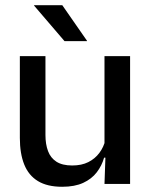

<svg xmlns="http://www.w3.org/2000/svg" viewBox="-20 -704 580 735"><path d="M154 -489V-187Q154 -152 163.8 -125.8Q173.5 -99.5 196 -85Q218.5 -70.5 256.5 -70.5Q292.5 -70.5 318.2 -83.5Q344 -96.5 360.5 -118.8Q377 -141 383.5 -168.5L399.5 -100.5H378.5Q370 -70 350.5 -44.5Q331 -19 298.5 -4Q266 11 218 11Q161 11 125.2 -10.8Q89.5 -32.5 72.8 -74.2Q56 -116 56 -176V-489ZM478 -489V0H380L384 -114.5L380 -120.5V-489ZM218.5 -684 313 -548V-546.5H227L110.5 -682.5V-684Z"/></svg>

Font: Anek Gujarati Medium
Style: Regular
Weight: 500
Designer: Mrunmayee Ghaisas (Gujarati), Yesha Goshar (Latin)
Foundry: Ek Type
Version: Version 1.003